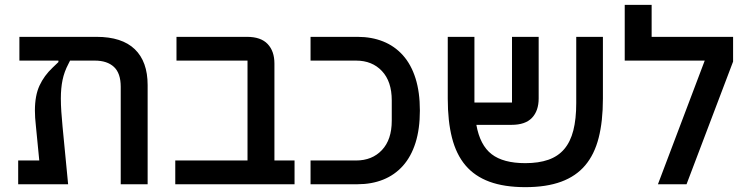

<svg xmlns="http://www.w3.org/2000/svg" viewBox="-20 -760 3065 792"><path d="M55 -98H142L128 -241Q126 -258 125 -274Q124 -290 124 -304Q124 -366 143 -407Q162 -448 197 -481L221 -504V-510H60V-608H378Q483 -608 536 -557Q589 -506 589 -409V0H478V-402Q478 -458 450 -484Q422 -510 371 -510H269L262 -496Q245 -464 238 -430Q231 -396 231 -354Q231 -328 233 -299Q235 -270 238 -238L261 0H55Z M703 -98H1001V-510H708V-608H999Q1056 -608 1084 -578.5Q1112 -549 1112 -498V-98H1195V0H703Z M1261 -98H1449Q1515 -98 1555.5 -141Q1596 -184 1596 -262V-346Q1596 -424 1555.5 -467Q1515 -510 1449 -510H1261V-608H1455Q1513 -608 1560.5 -589Q1608 -570 1642 -532Q1676 -494 1694 -437Q1712 -380 1712 -304Q1712 -228 1694 -171Q1676 -114 1642 -76Q1608 -38 1560.5 -19Q1513 0 1455 0H1261Z M2147 12Q2060 12 1999 -10.5Q1938 -33 1900 -78Q1862 -123 1844.5 -191.5Q1827 -260 1827 -353V-608H1937V-337H2092V-608H2202V-354Q2202 -303 2174.5 -274Q2147 -245 2090 -245H1945Q1960 -161 2008 -124Q2056 -87 2147 -87Q2202 -87 2242 -101Q2282 -115 2307.5 -145Q2333 -175 2345 -222Q2357 -269 2357 -335V-608H2467V-353Q2467 -260 2449.5 -191.5Q2432 -123 2394 -78Q2356 -33 2295 -10.5Q2234 12 2147 12Z M2887 -510H2557V-740H2668V-608H3004V-506L2812 0H2694Z"/></svg>

Font: IBM Plex Sans Hebrew Medium
Style: Regular
Weight: 500
Designer: Mike Abbink, Paul van der Laan, Pieter van Rosmalen, Yanek Iontef
Foundry: Bold Monday
Version: Version 1.2